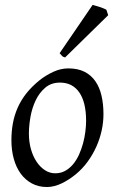

<svg xmlns="http://www.w3.org/2000/svg" viewBox="-20 -732 462 772"><path d="M326.2 -246.1Q326.2 -320.8 298.8 -360.4Q271.5 -399.9 221.2 -399.9Q186 -399.9 162.1 -379.6Q138.2 -359.4 123.5 -328.6Q108.9 -297.9 102.5 -262Q96.2 -226.1 96.2 -194.8Q96.2 -162.1 104.2 -133.1Q112.3 -104 126.7 -82.3Q141.1 -60.5 160.4 -47.9Q179.7 -35.2 202.1 -35.2Q224.6 -35.2 242.4 -45.2Q260.3 -55.2 274.2 -72Q288.1 -88.9 297.9 -110.6Q307.6 -132.3 314 -155.8Q320.3 -179.2 323.2 -202.6Q326.2 -226.1 326.2 -246.1ZM396 -272.9Q396 -240.2 388.7 -206.8Q381.3 -173.3 367.2 -141.8Q353 -110.4 332.3 -81.8Q311.5 -53.2 284.2 -30.8Q271.5 -20.5 257.3 -11.2Q243.2 -2 228.5 5.1Q213.9 12.2 198.7 16.1Q183.6 20 168.9 20Q134.8 20 108.2 5.6Q81.5 -8.8 63.2 -33.9Q44.9 -59.1 35.4 -93.5Q25.9 -127.9 25.9 -168Q25.9 -203.1 31.7 -235.6Q37.6 -268.1 50.8 -298.3Q64 -328.6 85.9 -356.4Q107.9 -384.3 140.1 -410.2Q165 -429.7 194.8 -443.4Q224.6 -457 254.9 -457Q293 -457 319.8 -443.4Q346.7 -429.7 363.5 -405.3Q380.4 -380.9 388.2 -347.2Q396 -313.5 396 -272.9ZM415 -670.9 241.7 -501Q233.9 -502.9 230.2 -506.3Q226.6 -509.8 219.7 -518.1L352.5 -712.4Q357.4 -710.9 365 -708.7Q372.6 -706.5 380.9 -703.9Q389.2 -701.2 396.5 -698.2Q403.8 -695.3 407.7 -692.9Z"/></svg>

Font: Gentium Plus Phon
Style: Italic
Weight: 400
Italic angle: -8°
Designer: J. Victor Gaultney, Annie Olsen, Iska Routamaa, Becca Hirsbrunner
Foundry: SIL International
Version: Version 5.000